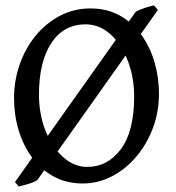

<svg xmlns="http://www.w3.org/2000/svg" viewBox="-20 -661 647 707"><path d="M565.4 -315.9Q565.4 -249.5 543.2 -189.9Q521 -130.4 481.9 -84.2Q442.9 -38.1 392.1 -11.7Q341.3 14.6 284.7 14.6Q224.6 14.6 177.7 -11Q130.9 -36.6 98.4 -80.6Q65.9 -124.5 48.8 -180.9Q31.7 -237.3 31.7 -298.8Q31.7 -365.2 53 -425Q74.2 -484.9 112.5 -531Q150.9 -577.1 201.9 -603.5Q252.9 -629.9 313 -629.9Q374.5 -629.9 421.6 -603.5Q468.8 -577.1 500.7 -532.5Q532.7 -487.8 549.1 -431.6Q565.4 -375.5 565.4 -315.9ZM474.1 -307.1Q474.1 -357.9 461.2 -405Q448.2 -452.1 424.6 -489.7Q400.9 -527.3 367.9 -549.3Q335 -571.3 294.9 -571.3Q213.9 -571.3 168.7 -502Q123.5 -432.6 123.5 -313Q123.5 -240.2 147.7 -179.4Q171.9 -118.7 212.4 -82.5Q252.9 -46.4 301.3 -46.4Q376.5 -46.4 425.3 -112.1Q474.1 -177.7 474.1 -307.1ZM118.2 1Q109.4 8.8 85.4 15.9Q61.5 22.9 49.3 25.9L35.2 9.3L479.5 -617.2Q493.2 -625.5 512.7 -631.8Q532.2 -638.2 546.9 -641.1L561.5 -624.5Z"/></svg>

Font: Gentium Book Plus
Style: Regular
Weight: 400
Designer: Victor Gaultney, Annie Olsen, Iska Routamaa, Becca Hirsbrunner
Foundry: SIL International
Version: Version 6.101